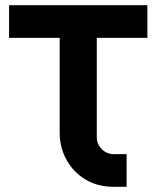

<svg xmlns="http://www.w3.org/2000/svg" viewBox="-20 -720 603 740"><path d="M418 0Q356 0 309 -28.5Q262 -57 236 -104.5Q210 -152 210 -209V-574H15V-700H548V-574H353V-192Q353 -165 372 -145.5Q391 -126 418 -126H468V0Z"/></svg>

Font: MuseoModerno SemiBold
Style: Regular
Weight: 600
Designer: Pablo Cosgaya, Héctor Gatti, Marcela Romero, and the Authors of The MuseoModerno Project.
Foundry: Omnibus-Type Team
Version: Version 1.001